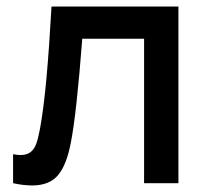

<svg xmlns="http://www.w3.org/2000/svg" viewBox="-20 -560 636 587"><path d="M20 -88.5Q34 -86 42.5 -86Q62 -86 73.5 -95Q85 -104 91 -121Q97 -138 102.5 -167.5Q114 -231.5 122.2 -323Q130.5 -414.5 137.5 -540H525.5V0H420.5V-441.5H231.5Q214 -212 196.5 -123.5Q183.5 -55 157 -24Q130.5 7 78.5 7Q51 7 20 0Z"/></svg>

Font: Manrope KiralyPet SmBd KiralyPet
Style: Regular
Weight: 600
Designer: Mikhail Sharanda
Foundry: Mikhail Sharanda
Version: Version 4.502